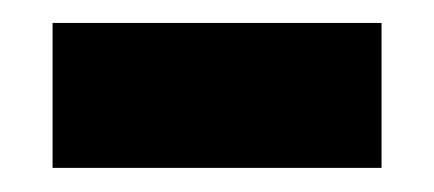

<svg xmlns="http://www.w3.org/2000/svg" viewBox="-20 -389 371 164"><path d="M24.9 -245.6V-369.4H305.9V-245.6Z"/></svg>

Font: RobotoFlex
Style: Regular
Weight: 400
Designer: Berlow after Robertson
Foundry: Google
Version: Version 2.136